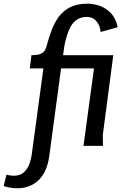

<svg xmlns="http://www.w3.org/2000/svg" viewBox="-133 -793 667 1044"><path d="M-98 157Q-33 173 -1 142Q31 111 40 44L103 -421H29L38 -493Q52 -493 68.5 -495Q85 -497 98.5 -506Q112 -515 119 -538Q131 -583 146.5 -625.5Q162 -668 186 -701Q210 -734 248 -753.5Q286 -773 344 -773Q375 -773 409.5 -761Q444 -749 470.5 -721Q497 -693 507 -645L414 -619Q412 -652 392 -676.5Q372 -701 340 -701Q278 -701 249 -644Q220 -587 210 -493H483L426 -59L427 0H321L378 -421H199L135 55Q120 164 52 206Q-16 248 -113 219Z"/></svg>

Font: Rosario SemiBold
Style: Italic
Weight: 600
Italic angle: -8.05°
Designer: Hector Gatti
Foundry: Omnibus Type
Version: Version 1.101; ttfautohint (v1.8.1.43-b0c9)